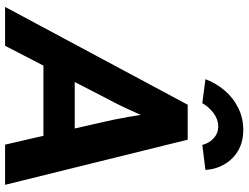

<svg xmlns="http://www.w3.org/2000/svg" viewBox="-128 -824 953 736"><g transform="rotate(90 348.0 -456.5)"><path d="M7 0 382 -700H516L689 0H535L501 -147H232L156 0ZM295 -267H473L448 -377Q444 -393 439 -418Q434 -443 429 -471Q425 -497 421 -520Q410 -496 398.5 -470.5Q387 -445 374.5 -421Q362 -397 350 -374ZM376 -756 284 -768Q300 -810 328.5 -843Q357 -876 395.5 -894.5Q434 -913 478 -913Q523 -913 556 -894.5Q589 -876 609 -843Q629 -810 632 -768L536 -756Q530 -781 511 -799Q492 -817 465 -817Q438 -817 414 -799Q390 -781 376 -756Z"/></g></svg>

Font: Lexend SemBd
Style: Italic
Weight: 600
Italic angle: -8.13011°
Designer: Bonnie Shaver-Troup, Thomas Jockin
Foundry: Lexend
Version: Version 1.007